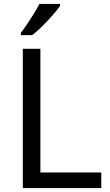

<svg xmlns="http://www.w3.org/2000/svg" viewBox="-20 -964 564 984"><path d="M97 0V-714H187V-80H499V0ZM288 -934Q276 -916 251 -887.5Q226 -859 197.5 -830.5Q169 -802 145 -784H87V-796Q102 -815 119.5 -841Q137 -867 154 -894.5Q171 -922 182 -944H288Z"/></svg>

Font: Noto Sans Manichaean
Style: Regular
Weight: 400
Designer: Monotype Design Team
Foundry: Monotype Imaging Inc.
Version: Version 2.005; ttfautohint (v1.8.4.7-5d5b)